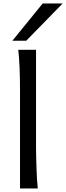

<svg xmlns="http://www.w3.org/2000/svg" viewBox="-20 -1062 373 1082"><path d="M183.1 -231.9Q183.1 -208.5 183.8 -176.8Q184.6 -145 185.8 -112.3Q187 -79.6 188.7 -49.8Q190.4 -20 192.9 0H92.8V-551.8Q92.8 -623 90.3 -680.9Q87.9 -738.8 83 -781.2H183.1ZM333 -1042.5 127.9 -832.5H49.8L220.7 -1042.5Z"/></svg>

Font: Andika
Style: Regular
Weight: 400
Designer: Victor Gaultney, Annie Olsen, Julie Remington, Don Collingsworth, Eric Hays
Foundry: SIL International
Version: Version 1.001